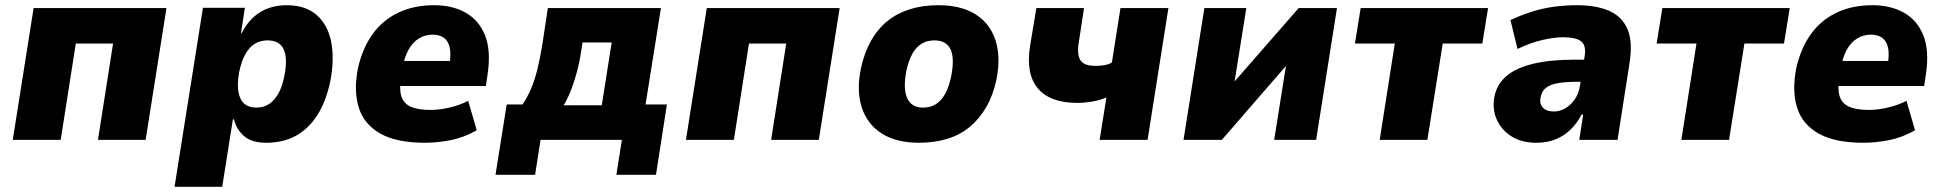

<svg xmlns="http://www.w3.org/2000/svg" viewBox="-20 -537 7461 737"><path d="M29 0 109 -506H619L539 0H356L414 -370H271L213 0Z M650 180 759 -507H920L905 -409H907Q928 -449 954.5 -472.5Q981 -496 1013 -506.5Q1045 -517 1080 -517Q1153 -517 1196 -479Q1239 -441 1251.5 -375Q1264 -309 1248 -226Q1232 -149 1199 -96.5Q1166 -44 1117 -16.5Q1068 11 1002 11Q947 11 917.5 -14Q888 -39 878 -79H874L833 180ZM964 -124Q992 -124 1012.5 -137.5Q1033 -151 1048 -177Q1063 -203 1071 -243Q1085 -311 1069.5 -346.5Q1054 -382 1007 -382Q980 -382 959 -369.5Q938 -357 923 -331Q908 -305 899 -265Q886 -198 902 -161Q918 -124 964 -124Z M1612 11Q1502 11 1439.5 -24.5Q1377 -60 1357 -124.5Q1337 -189 1354 -275Q1371 -351 1409.5 -405Q1448 -459 1508 -488Q1568 -517 1647 -517Q1716 -517 1767 -488.5Q1818 -460 1841.5 -402Q1865 -344 1852 -254L1845 -207H1492L1507 -303H1718L1705 -287Q1712 -330 1706 -355.5Q1700 -381 1683 -392.5Q1666 -404 1640 -404Q1612 -404 1588 -389.5Q1564 -375 1548 -346Q1532 -317 1524 -272L1520 -243Q1512 -198 1520 -169.5Q1528 -141 1555.5 -128Q1583 -115 1633 -115Q1667 -115 1707 -124.5Q1747 -134 1777 -150L1810 -37Q1761 -9 1709.5 1Q1658 11 1612 11Z M1882 134 1925 -136H1986Q2005 -165 2018.5 -196.5Q2032 -228 2042.5 -270Q2053 -312 2062 -368L2083 -506H2517L2458 -136H2540L2498 134H2346L2367 0H2055L2034 134ZM2144 -133H2290L2328 -374H2216L2208 -323Q2200 -274 2182.5 -221Q2165 -168 2144 -133Z M2613 0 2693 -506H3203L3123 0H2940L2998 -370H2855L2797 0Z M3508 11Q3420 11 3364 -25Q3308 -61 3287.5 -126Q3267 -191 3285 -276Q3298 -336 3324 -381.5Q3350 -427 3387.5 -457Q3425 -487 3474 -502Q3523 -517 3582 -517Q3670 -517 3725.5 -481.5Q3781 -446 3801.5 -381.5Q3822 -317 3805 -232Q3792 -171 3765.5 -125.5Q3739 -80 3702 -49.5Q3665 -19 3616 -4Q3567 11 3508 11ZM3523 -124Q3551 -124 3571.5 -136.5Q3592 -149 3607 -175Q3622 -201 3631 -243Q3645 -314 3628.5 -348Q3612 -382 3567 -382Q3540 -382 3519 -370Q3498 -358 3483 -332Q3468 -306 3459 -265Q3446 -195 3462.5 -159.5Q3479 -124 3523 -124Z M4201 0 4227 -163Q4202 -152 4171.5 -147Q4141 -142 4116 -142Q4011 -142 3964 -197.5Q3917 -253 3934 -361L3958 -506H4141L4122 -381Q4116 -349 4119.5 -327Q4123 -305 4138.5 -294.5Q4154 -284 4186 -284Q4203 -284 4220 -287Q4237 -290 4248 -297L4281 -506H4465L4385 0Z M4523 0 4603 -506H4764L4716 -205H4702L4965 -506H5112L5032 0H4871L4919 -302H4932L4670 0Z M5276 0 5334 -370H5181L5203 -506H5692L5670 -370H5518L5459 0Z M5877 11Q5821 11 5782 -13.5Q5743 -38 5725 -79Q5707 -120 5717 -169Q5727 -215 5763 -245.5Q5799 -276 5864 -292Q5929 -308 6027 -308H6084L6071 -223H6031Q5990 -223 5961 -218Q5932 -213 5915 -200.5Q5898 -188 5894 -164Q5888 -141 5901.5 -125Q5915 -109 5945 -109Q5966 -109 5987 -120.5Q6008 -132 6024 -154.5Q6040 -177 6045 -209L6063 -323Q6069 -364 6048.5 -379Q6028 -394 5980 -394Q5948 -394 5902.5 -384Q5857 -374 5805 -349L5778 -460Q5821 -480 5863 -493Q5905 -506 5947.5 -511.5Q5990 -517 6034 -517Q6107 -517 6156.5 -495.5Q6206 -474 6227 -425.5Q6248 -377 6235 -295L6189 0H6042L6057 -97H6051Q6033 -63 6008 -39Q5983 -15 5951 -2Q5919 11 5877 11Z M6434 0 6492 -370H6339L6361 -506H6850L6828 -370H6676L6617 0Z M7133 11Q7023 11 6960.5 -24.5Q6898 -60 6878 -124.5Q6858 -189 6875 -275Q6892 -351 6930.5 -405Q6969 -459 7029 -488Q7089 -517 7168 -517Q7237 -517 7288 -488.5Q7339 -460 7362.5 -402Q7386 -344 7373 -254L7366 -207H7013L7028 -303H7239L7226 -287Q7233 -330 7227 -355.5Q7221 -381 7204 -392.5Q7187 -404 7161 -404Q7133 -404 7109 -389.5Q7085 -375 7069 -346Q7053 -317 7045 -272L7041 -243Q7033 -198 7041 -169.5Q7049 -141 7076.5 -128Q7104 -115 7154 -115Q7188 -115 7228 -124.5Q7268 -134 7298 -150L7331 -37Q7282 -9 7230.5 1Q7179 11 7133 11Z"/></svg>

Font: Nunito Sans 7pt SemiCondensed Black
Style: Italic
Weight: 900
Width: 4
Italic angle: -9°
Designer: Vernon Adams
Foundry: Vernon Adams
Version: Version 3.101;gftools[0.9.27]